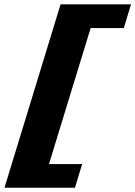

<svg xmlns="http://www.w3.org/2000/svg" viewBox="-40 -752 620 880"><path d="M-19.5 108.5 237.5 -732H560.5L527.5 -623.5H375.5L184.5 0H336.5L303.5 108.5Z"/></svg>

Font: Newsreader 6pt ExtraBold
Style: Italic
Weight: 800
Italic angle: -17°
Designer: Hugues Gentile
Foundry: Production Type
Version: Version 1.003; ttfautohint (v1.8.3)